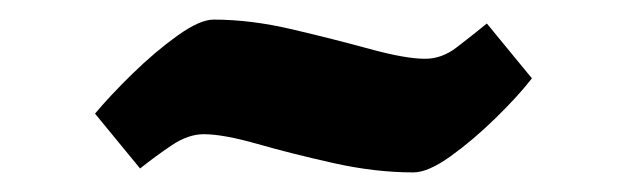

<svg xmlns="http://www.w3.org/2000/svg" viewBox="-20 -428 641 196"><path d="M198 -408Q236 -408 278.5 -398Q321 -388 357.5 -378Q394 -368 414 -368Q431 -368 446 -379.5Q461 -391 477 -404L523 -348Q509 -330 486 -307.5Q463 -285 440 -268.5Q417 -252 402 -252Q363 -252 320.5 -261.5Q278 -271 243 -281Q208 -291 188 -291Q172 -291 155 -279.5Q138 -268 123 -256L77 -312Q92 -330 115 -352.5Q138 -375 161 -391.5Q184 -408 198 -408Z"/></svg>

Font: Grenze Gotisch Black
Style: Regular
Weight: 900
Designer: Renata Polastri
Foundry: Omnibus-Type
Version: Version 1.001